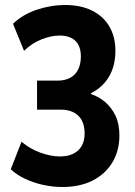

<svg xmlns="http://www.w3.org/2000/svg" viewBox="-20 -736 538 767"><path d="M229 11Q191 11 152 2.5Q113 -6 79.5 -22Q46 -38 23 -60L66 -170Q98 -142 140.5 -126.5Q183 -111 220 -111Q250 -111 272 -121.5Q294 -132 306 -152.5Q318 -173 318 -202Q318 -250 292.5 -274Q267 -298 223 -298H128V-414H211Q239 -414 260 -425Q281 -436 292 -458Q303 -480 303 -510Q303 -552 281 -573Q259 -594 218 -594Q185 -594 146.5 -579Q108 -564 76 -533L32 -641Q70 -678 126.5 -697Q183 -716 241 -716Q303 -716 348 -693.5Q393 -671 417 -630Q441 -589 441 -533Q441 -473 415.5 -430Q390 -387 344 -364V-360Q375 -350 400.5 -328Q426 -306 441.5 -273.5Q457 -241 457 -195Q457 -133 428.5 -86.5Q400 -40 349.5 -14.5Q299 11 229 11Z"/></svg>

Font: Nunito Sans 7pt Condensed ExtraBold
Style: Regular
Weight: 800
Width: 3
Designer: Vernon Adams
Foundry: Vernon Adams
Version: Version 3.101;gftools[0.9.27]